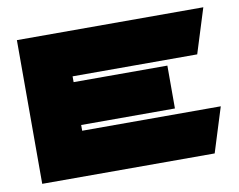

<svg xmlns="http://www.w3.org/2000/svg" viewBox="-63 -601 849 682"><g transform="rotate(-10 362.0 -260.0)"><path d="M659 -357.8 709.4 -518.8H37V-0.5H659L709.4 -161.6H209.5V-182.3H547.7V-336.9H209.5V-357.8Z"/></g></svg>

Font: JUMBOTRON
Style: Regular
Weight: 400
Designer: Ian Langley
Foundry: Ian Langley
Version: Version 1.005;Fontself Maker 3.5.8